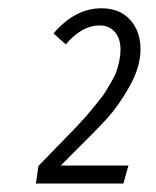

<svg xmlns="http://www.w3.org/2000/svg" viewBox="-20 -762 372 459"><path d="M222.2 -742.2Q266.1 -742.2 291 -714.8Q315.9 -687.5 315.9 -644Q315.9 -602.1 289.8 -555.7Q263.7 -509.3 236.3 -479.2Q209 -449.2 144.5 -385.7Q140.1 -381.3 137.9 -378.9Q135.7 -376.5 131.8 -372.8Q127.9 -369.1 125 -366.2H287.1L274.9 -323.2H65.9L71.8 -365.2Q82 -376 104.5 -398.9Q127 -421.9 136.2 -431.4Q145.5 -440.9 164.1 -460.4Q182.6 -480 190.4 -489.5Q198.2 -499 212.2 -515.9Q226.1 -532.7 232.2 -542.7Q238.3 -552.7 246.8 -567.4Q255.4 -582 259 -593.3Q262.7 -604.5 265.4 -617.4Q268.1 -630.4 268.1 -643.1Q268.1 -670.4 254.4 -685.8Q240.7 -701.2 217.8 -701.2Q175.8 -701.2 137.2 -655.8L107.9 -682.1Q159.7 -742.2 222.2 -742.2Z"/></svg>

Font: Fira Sans Compressed Light
Style: Italic
Weight: 300
Width: 3
Italic angle: -8°
Designer: Carrois Corporate & Edenspiekermann AG
Foundry: Carrois Corporate GbR & Edenspiekermann AG
Version: Version 4.203;PS 004.203;hotconv 1.0.88;makeotf.lib2.5.64775